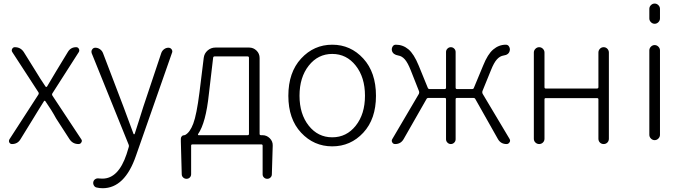

<svg xmlns="http://www.w3.org/2000/svg" viewBox="-20 -793 3769 1057"><path d="M45.9 0Q36.1 0 31.2 -8.8Q29.3 -12.7 29.3 -16.6Q29.3 -21.5 32.2 -26.4L191.4 -272.5Q195.3 -279.3 191.4 -285.2L47.9 -505.9Q42 -514.6 46.9 -523.9Q51.8 -533.2 61.5 -533.2Q93.8 -533.2 111.3 -505.9L175.8 -402.3Q200.2 -361.3 231.4 -315.4Q233.4 -314.5 235.4 -314.5Q237.3 -314.5 238.3 -315.4Q243.2 -324.2 290 -402.3L353.5 -506.8Q369.1 -533.2 399.4 -533.2Q409.2 -533.2 414.1 -524.4Q418.9 -515.6 414.1 -506.8L268.6 -279.3Q264.6 -273.4 268.6 -266.6L426.8 -27.3Q430.7 -22.5 430.7 -17.6Q430.7 -13.7 427.7 -8.8Q422.9 0 412.1 0Q379.9 0 362.3 -27.3L289.1 -140.6Q263.7 -187.5 229.5 -236.3Q227.5 -238.3 225.1 -238.3Q222.7 -238.3 221.7 -235.4Q211.9 -220.7 192.4 -188.5Q172.9 -156.2 163.1 -140.6L92.8 -26.4Q77.1 0 45.9 0Z M544.9 243.2Q528.3 243.2 511.7 239.3Q502 237.3 496.6 227.5Q491.2 217.8 494.1 207Q497.1 197.3 505.9 192.4Q514.6 187.5 525.4 189.5Q535.2 190.4 543.9 190.4Q631.8 190.4 676.8 55.7L688.5 17.6Q691.4 10.7 688.5 3.9L484.4 -501Q483.4 -504.9 483.4 -508.8Q483.4 -515.6 487.3 -520.5Q493.2 -530.3 504.9 -530.3Q518.6 -530.3 530.3 -522Q542 -513.7 546.9 -501L660.2 -204.1Q707 -77.1 714.8 -56.6Q715.8 -53.7 718.3 -53.7Q720.7 -53.7 721.7 -56.6Q730.5 -83 746.6 -134.3Q762.7 -185.5 768.6 -204.1L868.2 -502Q873 -514.6 883.8 -522.5Q894.5 -530.3 907.2 -530.3Q918 -530.3 924.8 -521.5Q928.7 -515.6 928.7 -509.8Q928.7 -505.9 926.8 -502L728.5 64.5Q667 243.2 544.9 243.2Z M1161.1 -482.4Q1154.3 -482.4 1153.3 -474.6L1129.9 -275.4Q1113.3 -116.2 1070.3 -54.7Q1069.3 -52.7 1070.3 -50.8Q1071.3 -48.8 1073.2 -48.8H1342.8Q1350.6 -48.8 1350.6 -55.7V-474.6Q1350.6 -482.4 1342.8 -482.4ZM1409.2 -55.7Q1409.2 -48.8 1417 -48.8H1424.8Q1448.2 -48.8 1465.3 -31.7Q1482.4 -14.6 1481.4 8.8L1476.6 167Q1476.6 176.8 1469.2 184.1Q1461.9 191.4 1451.2 191.4Q1440.4 191.4 1433.1 184.1Q1425.8 176.8 1425.8 167V8.8Q1425.8 2 1418.9 2H1039.1Q1032.2 2 1032.2 8.8V166Q1032.2 176.8 1024.9 184.1Q1017.6 191.4 1006.8 191.4Q996.1 191.4 988.3 184.1Q980.5 176.8 980.5 166L975.6 -13.7V-29.3Q975.6 -37.1 981 -43Q986.3 -48.8 995.1 -48.8Q997.1 -48.8 999 -49.8Q1025.4 -63.5 1043.9 -112.3Q1062.5 -161.1 1078.1 -284.2L1101.6 -474.6Q1104.5 -499 1123 -515.1Q1141.6 -531.2 1166 -531.2H1351.6Q1375 -531.2 1392.1 -514.6Q1409.2 -498 1409.2 -473.6Z M1567.4 -265.6Q1567.4 -394.5 1637.7 -470.7Q1708 -546.9 1809.1 -546.9Q1910.2 -546.9 1980 -470.7Q2049.8 -394.5 2049.8 -265.6Q2049.8 -137.7 1980 -62.5Q1910.2 12.7 1809.1 12.7Q1708 12.7 1637.7 -62.5Q1567.4 -137.7 1567.4 -265.6ZM1679.7 -101.1Q1730.5 -37.1 1809.1 -37.1Q1887.7 -37.1 1938.5 -101.1Q1989.3 -165 1989.3 -266.1Q1989.3 -367.2 1938.5 -431.6Q1887.7 -496.1 1809.1 -496.1Q1730.5 -496.1 1679.7 -431.6Q1628.9 -367.2 1628.9 -266.1Q1628.9 -165 1679.7 -101.1Z M2635.7 -291Q2633.8 -284.2 2636.7 -277.3L2785.2 -28.3Q2788.1 -23.4 2788.1 -18.6Q2788.1 -13.7 2785.2 -9.8Q2779.3 0 2768.6 0Q2736.3 0 2720.7 -28.3L2596.7 -248Q2593.8 -253.9 2585.9 -253.9H2496.1Q2488.3 -253.9 2488.3 -247.1V-26.4Q2488.3 -15.6 2480.5 -7.8Q2472.7 0 2461.9 0Q2451.2 0 2443.4 -7.8Q2435.5 -15.6 2435.5 -26.4V-247.1Q2435.5 -253.9 2427.7 -253.9H2338.9Q2331.1 -253.9 2328.1 -248L2202.1 -27.3Q2186.5 0 2155.3 0Q2144.5 0 2139.6 -8.8Q2136.7 -13.7 2136.7 -18.1Q2136.7 -22.5 2139.6 -27.3L2286.1 -276.4Q2289.1 -283.2 2287.1 -290L2241.2 -406.2Q2224.6 -448.2 2208.5 -466.3Q2192.4 -484.4 2172.9 -487.3Q2143.6 -492.2 2137.7 -513.7Q2136.7 -517.6 2136.7 -521.5Q2136.7 -529.3 2141.6 -537.1Q2147.5 -546.9 2159.2 -546.9Q2198.2 -546.9 2228.5 -521.5Q2258.8 -496.1 2285.2 -431.6L2335 -309.6Q2337.9 -302.7 2344.7 -302.7H2427.7Q2435.5 -302.7 2435.5 -310.5V-506.8Q2435.5 -517.6 2443.4 -525.4Q2451.2 -533.2 2461.9 -533.2Q2472.7 -533.2 2480.5 -525.4Q2488.3 -517.6 2488.3 -506.8V-310.5Q2488.3 -302.7 2496.1 -302.7H2579.1Q2586.9 -302.7 2588.9 -309.6L2639.6 -431.6Q2665 -495.1 2695.3 -520.5Q2726.6 -546.9 2764.6 -546.9Q2776.4 -546.9 2782.2 -537.1Q2787.1 -529.3 2787.1 -521.5Q2787.1 -517.6 2786.1 -513.7Q2781.2 -491.2 2752 -487.3Q2732.4 -484.4 2715.8 -466.3Q2699.2 -448.2 2682.6 -406.2Z M2918.9 -29.3V-503.9Q2918.9 -515.6 2927.7 -524.4Q2936.5 -533.2 2948.2 -533.2Q2960 -533.2 2968.8 -524.4Q2977.5 -515.6 2977.5 -503.9V-313.5Q2977.5 -305.7 2984.4 -305.7H3266.6Q3274.4 -305.7 3274.4 -313.5V-503.9Q3274.4 -515.6 3282.7 -524.4Q3291 -533.2 3303.2 -533.2Q3315.4 -533.2 3323.7 -524.4Q3332 -515.6 3332 -503.9V-29.3Q3332 -16.6 3323.7 -8.3Q3315.4 0 3303.2 0Q3291 0 3282.7 -8.3Q3274.4 -16.6 3274.4 -29.3V-246.1Q3274.4 -252.9 3266.6 -252.9H2984.4Q2977.5 -252.9 2977.5 -246.1V-29.3Q2977.5 -16.6 2968.8 -8.3Q2960 0 2948.2 0Q2936.5 0 2927.7 -8.3Q2918.9 -16.6 2918.9 -29.3Z M3554.7 -691.4V-744.1Q3554.7 -755.9 3563.5 -764.6Q3572.3 -773.4 3584 -773.4Q3595.7 -773.4 3604.5 -764.6Q3613.3 -755.9 3613.3 -744.1V-691.4Q3613.3 -679.7 3604.5 -670.9Q3595.7 -662.1 3584 -662.1Q3572.3 -662.1 3563.5 -670.9Q3554.7 -679.7 3554.7 -691.4ZM3554.7 -50.8V-515.6Q3554.7 -527.3 3563.5 -536.1Q3572.3 -544.9 3584 -544.9Q3595.7 -544.9 3604.5 -536.1Q3613.3 -527.3 3613.3 -515.6V-50.8Q3613.3 -39.1 3604.5 -30.3Q3595.7 -21.5 3584 -21.5Q3572.3 -21.5 3563.5 -30.3Q3554.7 -39.1 3554.7 -50.8Z"/></svg>

Font: irohamaru Light
Style: Regular
Weight: 200
Designer: [Source Han Sans]
Ryoko NISHIZUKA  (kana & ideographs); Paul D. Hunt (Latin, Greek & Cyrillic); Wenlong ZHANG  (bopomofo
Version: Version 1.01